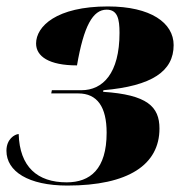

<svg xmlns="http://www.w3.org/2000/svg" viewBox="-22 -566 597 596"><path d="M187 10C377 10 473 -55 473 -167C473 -235 435 -272 298 -281L299 -286C450 -299 517 -345 517 -426C517 -495 446 -546 313 -546C153 -546 90 -484 90 -431C90 -391 130 -363 217 -363C238 -485 266 -536 309 -536C343 -536 349 -507 349 -464C349 -338 297 -286 231 -286H139L137 -276H221C280 -276 309 -234 309 -154C309 -41 258 0 185 0C94 0 39 -48 36 -150C23 -149 -2 -134 -2 -98C-2 -34 66 10 187 10Z"/></svg>

Font: Noto Serif Display SemiCondensed Black
Style: Italic
Weight: 900
Width: 4
Italic angle: -12°
Designer: Monotype Design Team
Foundry: Monotype Imaging Inc.
Version: Version 2.009